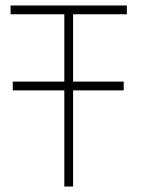

<svg xmlns="http://www.w3.org/2000/svg" viewBox="-20 -680 521 700"><path d="M26.5 -382.5H214.5V-628H18.5V-660H442.5V-628H246.5V-382.5H431V-350.5H246.5V0H214.5V-350.5H26.5Z"/></svg>

Font: League Spartan ExtraLight
Style: Regular
Weight: 200
Foundry: The League of Moveable Type
Version: Version 2.002